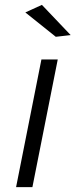

<svg xmlns="http://www.w3.org/2000/svg" viewBox="-20 -768 310 788"><path d="M152 -748 270 -624 209 -617 84 -717ZM217 -524 113 0H46L150 -524Z"/></svg>

Font: TypoPRO Montserrat Alternates
Style: Italic
Weight: 300
Italic angle: -11.3°
Designer: Julieta Ulanovsky
Foundry: Julieta Ulanovsky
Version: Version 6.001